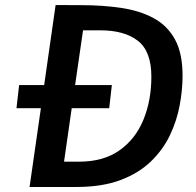

<svg xmlns="http://www.w3.org/2000/svg" viewBox="-20 -743 778 763"><path d="M97.5 0 142.5 -313H45.5L56 -405H155.5L201 -723Q205.5 -723 235.5 -722.8Q265.5 -722.5 303 -722.5Q390.5 -722.5 464 -711.2Q537.5 -700 591.8 -670.2Q646 -640.5 675.8 -585.5Q705.5 -530.5 705.5 -442Q705.5 -385.5 694 -324Q682.5 -262.5 655 -205Q627.5 -147.5 579.2 -101Q531 -54.5 458.2 -27.2Q385.5 0 283.5 0ZM234.5 -100.5H294Q391 -100.5 454.8 -145.5Q518.5 -190.5 550 -267.2Q581.5 -344 581.5 -438.5Q581.5 -539 528 -580.8Q474.5 -622.5 378.5 -622.5H310L278.5 -405H424.5L414 -313H265Z"/></svg>

Font: Public Sans SemiBold
Style: Italic
Weight: 600
Italic angle: -8°
Designer: The Public Sans project authors (U.S. Web Design System). Libre Franklin designed by Pablo Impallari and Rodrigo Fuenzal
Version: Version 1.007; ttfautohint (v1.8.1) -l 8 -r 50 -G 200 -x 14 